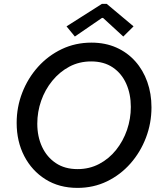

<svg xmlns="http://www.w3.org/2000/svg" viewBox="-20 -941 808 968"><path d="M370.6 6.3Q278.3 6.3 209.5 -36.9Q140.6 -80.1 102.3 -154.1Q64 -228 64 -321.3Q64 -401.4 92.3 -474.1Q120.6 -546.9 171.6 -603.8Q222.7 -660.6 291.5 -693.4Q360.4 -726.1 440.9 -726.1Q510.7 -726.1 566.7 -701.2Q622.6 -676.3 662.1 -631.8Q701.7 -587.4 722.7 -528.1Q743.7 -468.8 743.7 -399.9Q743.7 -319.8 715.8 -246.8Q688 -173.8 637.7 -116.7Q587.4 -59.6 519.3 -26.6Q451.2 6.3 370.6 6.3ZM371.1 -88.4Q430.7 -88.4 480.2 -114.5Q529.8 -140.6 565.4 -185.3Q601.1 -230 620.4 -286.1Q639.6 -342.3 639.6 -401.9Q639.6 -466.8 616.5 -518.8Q593.3 -570.8 548.6 -601.1Q503.9 -631.3 439.5 -631.3Q379.4 -631.3 329.8 -605Q280.3 -578.6 243.7 -533.7Q207 -488.8 187.5 -432.9Q168 -377 168 -317.4Q168 -252.4 192.1 -200.7Q216.3 -148.9 261.5 -118.7Q306.6 -88.4 371.1 -88.4ZM357.4 -756.8 315.4 -808.1 493.7 -921.4H518.1L653.3 -808.1L601.6 -756.8L499.5 -850.6H494.1Z"/></svg>

Font: Reddit Sans Medium
Style: Italic
Weight: 500
Italic angle: -11.25°
Designer: Stephen Hutchings
Version: Version 1.013